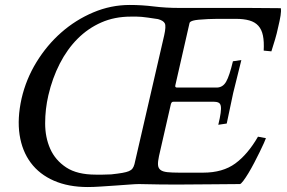

<svg xmlns="http://www.w3.org/2000/svg" viewBox="-20 -742 1157 774"><path d="M687 -399Q684 -389 694 -389H853Q878 -389 891.5 -412.5Q905 -436 919 -495L953 -500L920 -367L894 -244L860 -239Q867 -268 869.5 -286.5Q872 -305 870 -315Q868 -325 860.5 -328.5Q853 -332 840 -332H681Q675 -332 673 -330Q671 -328 669 -323L621 -113Q616 -90 617 -77Q618 -64 627 -57Q636 -50 654.5 -48Q673 -46 702 -46H799Q878 -46 928.5 -83Q979 -120 1020 -191L1052 -185Q1051 -181 1044 -165.5Q1037 -150 1027 -129.5Q1017 -109 1005 -86Q993 -63 981.5 -44Q970 -25 960.5 -12.5Q951 0 947 0Q895 0 828.5 1Q762 2 691 2Q656 2 621 1.5Q586 1 540 0Q527 0 501.5 2Q476 4 446 6Q416 8 386 10Q356 12 334 12Q256 12 197.5 -13.5Q139 -39 104 -86Q69 -133 59 -198.5Q49 -264 67 -345Q85 -423 127 -491.5Q169 -560 227 -611Q285 -662 356 -692Q427 -722 503 -722Q552 -722 600 -716Q648 -710 704 -710H865Q887 -710 917.5 -710Q948 -710 981.5 -710Q1015 -710 1049 -709.5Q1083 -709 1112 -709Q1114 -698 1111 -679Q1108 -660 1101 -631Q1096 -607 1089 -583.5Q1082 -560 1074 -535L1043 -538Q1045 -574 1040 -598.5Q1035 -623 1021.5 -638Q1008 -653 985.5 -659.5Q963 -666 931 -666Q904 -666 886.5 -666Q869 -666 856.5 -666Q844 -666 835 -665.5Q826 -665 818 -665Q773 -663 759 -659Q745 -655 744 -649ZM366 -38Q378 -38 394 -38Q410 -38 428 -39Q456 -42 473 -45Q490 -48 499.5 -52Q509 -56 514 -62.5Q519 -69 522 -80L642 -600Q650 -636 644.5 -647.5Q639 -659 617 -665Q591 -669 576.5 -671Q562 -673 551.5 -674Q541 -675 531.5 -675Q522 -675 507 -675Q442 -675 388.5 -651.5Q335 -628 293 -586Q251 -544 221 -485.5Q191 -427 175 -358Q162 -302 162 -245Q162 -188 182.5 -142Q203 -96 247 -67Q291 -38 366 -38Z"/></svg>

Font: Lusitana
Style: Italic
Weight: 400
Italic angle: -12°
Designer: Ana Paula Megda
Foundry: Ana Paula Megda
Version: Version 1.000; ttfautohint (v1.1) -l 8 -r 50 -G 200 -x 14 -D